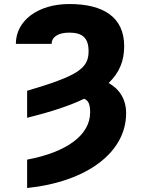

<svg xmlns="http://www.w3.org/2000/svg" viewBox="-20 -737 713 964"><path d="M116.2 -281.2V-145.5C235.8 -175.3 330.1 -206.1 402.3 -241.2C424.8 -232.4 432.6 -211.4 432.6 -172.9C432.6 -58.6 314.5 27.3 116.2 64.5V207C415 175.8 613.3 29.3 613.3 -168.9C613.3 -237.8 580.1 -290 525.4 -320.3C580.1 -372.1 603.5 -432.6 603.5 -504.9C603.5 -650.4 500 -716.8 328.1 -716.8C170.9 -716.8 59.6 -633.8 59.6 -516.6H239.3C239.3 -551.8 272.5 -573.2 328.1 -573.2C394.5 -573.2 424.8 -545.9 424.8 -479.5C424.8 -391.6 367.2 -355.5 116.2 -281.2Z"/></svg>

Font: Pretendard Black
Style: Regular
Weight: 900
Designer: Base glyphs from Inter by Rasmus Andersson; Hangeul glyphs from Noto Sans CJK(Source Han Sans) by Jang Soo-young and Kan
Foundry: Kil Hyung-jin
Version: Version 1.309;Glyphs 3.2 (3225)